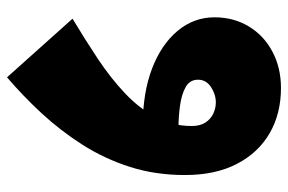

<svg xmlns="http://www.w3.org/2000/svg" viewBox="-160 -280 839 560"><g transform="rotate(90 260.0 0.5)"><path d="M205 400 34 209Q94 173 150.5 135.5Q207 98 251 56.5Q295 15 321 -33Q347 -81 347 -139Q347 -163 337 -178.5Q327 -194 311 -201.5Q295 -209 278 -209Q255 -209 233.5 -195Q212 -181 212 -157Q212 -133 233.5 -121Q255 -109 288 -104.5Q321 -100 355 -100L344 4Q250 4 179.5 -23Q109 -50 69.5 -97.5Q30 -145 30 -205Q30 -261 56.5 -305Q83 -349 130 -374Q177 -399 236 -399Q311 -399 368 -366Q425 -333 457.5 -270.5Q490 -208 490 -119Q490 -32 466 42.5Q442 117 401 181Q360 245 309.5 299.5Q259 354 205 400Z"/></g></svg>

Font: Marhey Light
Style: Bold
Weight: 700
Version: Version 1.000